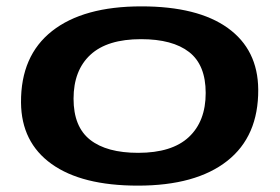

<svg xmlns="http://www.w3.org/2000/svg" viewBox="-20 -573 879 603"><path d="M413 10Q237 10 142 -58Q47 -126 46 -251Q45 -398 143.5 -475.5Q242 -553 424 -553Q601 -553 695.5 -485Q790 -417 791 -292Q792 -145 693.5 -67.5Q595 10 413 10ZM414 -93Q520 -93 573 -142.5Q626 -192 626 -281Q626 -369 574 -409.5Q522 -450 423 -450Q317 -450 264 -401Q211 -352 211 -263Q211 -175 263 -134Q315 -93 414 -93Z"/></svg>

Font: Georama Extra Expanded SemiBold
Style: Italic
Weight: 600
Width: 8
Italic angle: -9°
Designer: Jean-Baptiste Levee
Foundry: Production Type
Version: Version 1.000